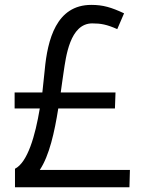

<svg xmlns="http://www.w3.org/2000/svg" viewBox="-20 -789 623 801"><path d="M520 -7.8 522 -80.1H146C186 -140.1 207.5 -238.3 223.1 -336.4H459.5L461.9 -403.3H233.4C237.8 -432.6 241.2 -462.4 245.6 -489.3C254.9 -550.3 271 -691.4 364.7 -691.4C400.4 -691.4 425.3 -687 469.2 -667.5L497.6 -733.4C444.3 -758.3 410.2 -768.6 360.8 -768.6C214.8 -768.6 178.2 -623.5 166.5 -496.1L156.7 -403.3H41V-336.4H146C127 -222.2 95.2 -111.8 42.5 -85V-7.8Z"/></svg>

Font: Duru Sans
Style: Regular
Weight: 400
Designer: Onur Yazıcıgil
Foundry: Onur Yazıcıgil
Version: Version 1.002